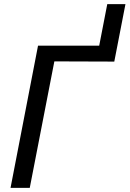

<svg xmlns="http://www.w3.org/2000/svg" viewBox="-20 -909 627 929"><path d="M460 -688 499 -889H587L533 -611L243 -612L124 0H31L164 -688Z"/></svg>

Font: Libra Sans Modern
Style: Italic
Weight: 400
Italic angle: -12°
Foundry: Stefan Peev, Context Ltd
Version: Version 1.000